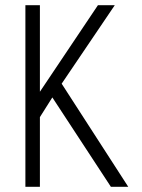

<svg xmlns="http://www.w3.org/2000/svg" viewBox="-20 -721 548 741"><path d="M475 0 218 -398 423 -701H358L134 -367V-701H78V0H134V-269L182 -345L408 0Z"/></svg>

Font: Advent Pro
Style: Regular
Weight: 400
Designer: Andreas Kalpakidis
Foundry: Andreas Kalpakidis
Version: Version 2.002 2008